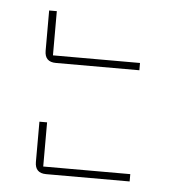

<svg xmlns="http://www.w3.org/2000/svg" viewBox="-39 -551 456 499"><g transform="rotate(5 188.5 -302.0)"><path d="M99.1 -379.9Q69.8 -379.9 69.8 -409.2V-514.2H89.8V-398.9H316.9V-379.9ZM99.1 -89.8Q69.8 -89.8 69.8 -119.1V-224.1H89.8V-108.9H316.9V-89.8Z"/></g></svg>

Font: Anuphan Thin
Style: Regular
Weight: 250
Designer: Mike Abbink, Paul van der Laan, Pieter van Rosmalen, Mint Tantisuwanna
Foundry: Bold Monday; Cadson Demak
Version: Version 3.002;hotconv 1.0.109;makeotfexe 2.5.65596